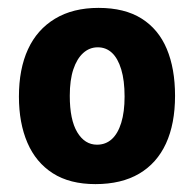

<svg xmlns="http://www.w3.org/2000/svg" viewBox="-20 -805 492 487"><path d="M296 -560Q296 -601 287.5 -629Q279 -657 264 -671Q249 -685 228 -685Q207 -685 191 -670.5Q175 -656 166 -629Q157 -602 157 -562Q157 -501 176 -469.5Q195 -438 226 -438Q248 -438 263.5 -452Q279 -466 287.5 -493.5Q296 -521 296 -560ZM424 -562Q424 -491 401 -441Q378 -391 333 -364.5Q288 -338 222 -338Q157 -338 114 -365.5Q71 -393 49.5 -443Q28 -493 28 -560Q28 -630 51 -680Q74 -730 119.5 -757.5Q165 -785 230 -785Q296 -785 339 -758Q382 -731 403 -681Q424 -631 424 -562Z"/></svg>

Font: Yaldevi
Style: Bold
Weight: 700
Designer: Sol Matas, Rajitha Manaperi, Kosala Senevirathne
Foundry: Mooniak
Version: Version 1.100